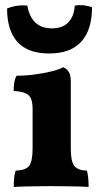

<svg xmlns="http://www.w3.org/2000/svg" viewBox="-20 -731 400 754"><path d="M34 3Q34 -16 35.6 -32.3Q37.2 -48.6 41.4 -61Q81.4 -62.2 94.7 -80.1Q108 -98 108 -148V-303.4Q108 -326.4 102.6 -341.5Q97.2 -356.6 81.2 -364.3Q65.2 -372 33.6 -373.8Q33.6 -389.6 35.9 -405.2Q38.2 -420.8 45 -433.6Q80.4 -433.6 117.3 -438.6Q154.2 -443.6 184 -451.1Q213.8 -458.6 228.2 -467Q242 -461.6 250 -448.7Q258 -435.8 258 -412.6V-148Q258 -98 271.2 -80.1Q284.4 -62.2 321.2 -61Q324.8 -48.6 326.4 -31.7Q328 -14.8 328 3Q314 2 290.2 1.5Q266.4 1 238.2 0.5Q210 0 181.4 0Q152.8 0 124.2 0.5Q95.6 1 71.8 1.5Q48 2 34 3ZM172.8 -521Q89.6 -521 48.7 -566.1Q7.8 -611.2 7.8 -697.4Q24.6 -704.8 45.6 -708.1Q66.6 -711.4 87.4 -709Q94.2 -667 118 -643.3Q141.8 -619.6 184 -619.6Q225.6 -619.6 248.4 -643.3Q271.2 -667 273.6 -709Q292.6 -712 310.3 -709.9Q328 -707.8 341.4 -702.4Q341.4 -614.2 299.4 -567.6Q257.4 -521 172.8 -521Z"/></svg>

Font: Vollkorn
Style: Regular
Weight: 400
Designer: Friedrich Althausen
Foundry: Friedrich Althausen
Version: Version 4.104